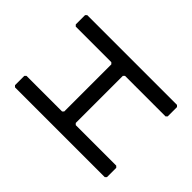

<svg xmlns="http://www.w3.org/2000/svg" viewBox="-167 -824 969 969"><g transform="rotate(-45 317.5 -339.0)"><path d="M67.4 -667H133.8L141.6 -659.2V-405.3L149.4 -397.5H485.4L493.2 -405.3V-659.2L501 -667H567.4L575.2 -659.2V-18.6L567.4 -10.7H501L493.2 -18.6V-307.6L485.4 -315.4H149.4L141.6 -307.6V-18.6L133.8 -10.7H67.4L59.6 -18.6V-659.2Z"/></g></svg>

Font: LaylaRuqaa
Style: Regular
Weight: 400
Version: Version 2.0